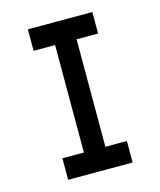

<svg xmlns="http://www.w3.org/2000/svg" viewBox="-96 -678 626 749"><g transform="rotate(-15 217.0 -304.0)"><path d="M86.8 0V-86.8H173.6V-520.8H86.8V-607.6H347.2V-520.8H260.4V-86.8H347.2V0Z"/></g></svg>

Font: 8-bit Operator+ 8
Style: Regular
Weight: 400
Designer: GrandChaos9000
Version: Version 1.3.0 - August 1, 2014